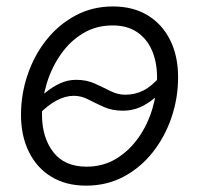

<svg xmlns="http://www.w3.org/2000/svg" viewBox="-20 -567 621 598"><path d="M248 11.2Q185.5 11.2 140.1 -16.4Q94.7 -43.9 70.1 -93.8Q45.4 -143.6 45.4 -209.5Q45.4 -272.9 65.7 -333.3Q85.9 -393.6 123.8 -441.7Q161.6 -489.7 214.4 -518.3Q267.1 -546.9 332 -546.9Q394.5 -546.9 439.9 -519.3Q485.4 -491.7 510 -442.1Q534.7 -392.6 534.7 -326.2Q534.7 -262.2 514.4 -201.9Q494.1 -141.6 456.1 -93.3Q418 -44.9 365.2 -16.8Q312.5 11.2 248 11.2ZM249.5 -47.9Q300.8 -47.9 341.6 -72.5Q382.3 -97.2 410.9 -137.7Q439.5 -178.2 454.3 -227.3Q469.2 -276.4 469.2 -325.2Q469.2 -372.6 453.6 -409.2Q438 -445.8 407.2 -466.8Q376.5 -487.8 330.6 -487.8Q279.8 -487.8 239.3 -463.6Q198.7 -439.5 170.2 -398.9Q141.6 -358.4 126.2 -309.1Q110.8 -259.8 110.8 -209.5Q110.8 -139.2 145.8 -93.5Q180.7 -47.9 249.5 -47.9ZM99.1 -209 73.2 -233.4Q96.2 -257.3 119.1 -276.6Q142.1 -295.9 166.5 -307.1Q190.9 -318.4 216.8 -318.4Q250 -318.4 275.6 -306.6Q301.3 -294.9 324 -283.4Q346.7 -272 369.6 -272Q400.9 -272 426.8 -285.2Q452.6 -298.3 480 -330.1L506.8 -307.6Q484.9 -281.2 461.9 -262Q439 -242.7 414.8 -232.4Q390.6 -222.2 362.8 -222.2Q329.6 -222.2 304 -233.6Q278.3 -245.1 255.9 -256.8Q233.4 -268.6 210 -268.6Q183.6 -268.6 156 -253.9Q128.4 -239.3 99.1 -209Z"/></svg>

Font: Inter 18pt Light
Style: Italic
Weight: 300
Italic angle: -9.3988°
Designer: Rasmus Andersson
Foundry: rsms
Version: Version 4.001;git-66647c0bb